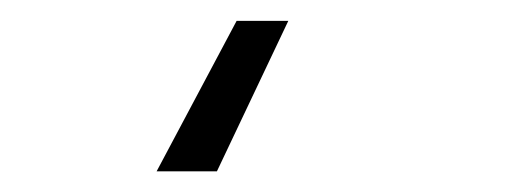

<svg xmlns="http://www.w3.org/2000/svg" viewBox="-20 -2 507 185"><path d="M130.9 163.1 208 18.1H257.8L189 163.1Z"/></svg>

Font: CMU Bright
Style: Roman
Weight: 500
Version: Version 0.7.0